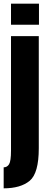

<svg xmlns="http://www.w3.org/2000/svg" viewBox="-45 -797 243 1047"><path d="M-25 230V115.5Q-6 115.5 4.5 98.5Q15 81.5 15 24.5V-600H166.5V11.5Q166.5 147.5 117 188.8Q67.5 230 -25 230ZM15 -777H167.5V-662H15Z"/></svg>

Font: Anybody UltraCondensed ExtraBold
Style: Regular
Weight: 800
Width: 1
Designer: Tyler Finck
Foundry: Etcetera Type Company
Version: Version 1.010; ttfautohint (v1.8.3) -l 8 -r 50 -G 200 -x 14 